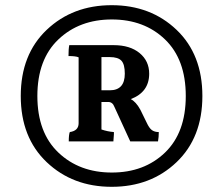

<svg xmlns="http://www.w3.org/2000/svg" viewBox="-20 -738 860 740"><path d="M371 -390H403Q461 -390 461 -454Q461 -490 448 -504Q435 -518 403 -518H371ZM592 -229Q592 -210 589 -193H482L421 -326Q414 -345 397 -345H371V-239Q394 -231 419 -229Q419 -227 419 -220.5Q419 -214 417 -193H245Q245 -219 249 -229Q283 -234 283 -263V-517Q272 -522 244 -522Q244 -550 247 -564H418Q481 -564 518 -533.5Q555 -503 555 -454Q555 -383 484 -356Q504 -346 521 -315L545 -266Q555 -244 565.5 -236.5Q576 -229 592 -229ZM205 -150Q286 -73 411 -73Q536 -73 616 -150Q696 -227 696 -368Q696 -509 616 -586Q536 -663 411 -663Q286 -663 205 -586Q124 -509 124 -368Q124 -227 205 -150ZM60 -368Q60 -528 160 -623Q260 -718 410.5 -718Q561 -718 660.5 -623Q760 -528 760 -368Q760 -208 660.5 -113Q561 -18 410.5 -18Q260 -18 160 -113Q60 -208 60 -368Z"/></svg>

Font: Halant
Style: Bold
Weight: 700
Designer: Hitesh Malaviya (Devanagari), Satya Rajpurohit (Latin)
Foundry: Indian Type Foundry
Version: Version 1.101;PS 1.0;hotconv 1.0.78;makeotf.lib2.5.61930; tt